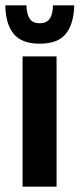

<svg xmlns="http://www.w3.org/2000/svg" viewBox="-28 -703 300 723"><path d="M57 0V-490.5H185V0ZM121.5 -538.5Q53 -538.5 23 -576Q-7 -613.5 -8 -683H71.5Q72.5 -649.5 83.8 -632.5Q95 -615.5 121.5 -615.5Q147.5 -615.5 159.2 -632.5Q171 -649.5 171.5 -683H251.5Q250 -613.5 220.2 -576Q190.5 -538.5 121.5 -538.5Z"/></svg>

Font: Anek Latin SemiBold
Style: Regular
Weight: 600
Designer: Yesha Goshar
Foundry: Ek Type
Version: Version 1.003